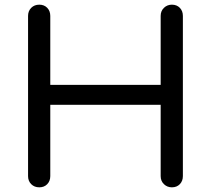

<svg xmlns="http://www.w3.org/2000/svg" viewBox="-20 -801 902 821"><path d="M148 0Q127 0 113.5 -13.5Q100 -27 100 -48V-733Q100 -754 113.5 -767.5Q127 -781 148 -781Q169 -781 182 -767.5Q195 -754 195 -733V-438H667V-733Q667 -754 681 -767.5Q695 -781 715 -781Q736 -781 749 -767.5Q762 -754 762 -733V-48Q762 -27 749 -13.5Q736 0 715 0Q695 0 681 -13.5Q667 -27 667 -48V-353H195V-48Q195 -27 182 -13.5Q169 0 148 0Z"/></svg>

Font: Comfortaa SemiBold
Style: Regular
Weight: 600
Designer: Johan Aakerlund
Foundry: Johan Aakerlund
Version: Version 3.104; ttfautohint (v1.8.1.43-b0c9)